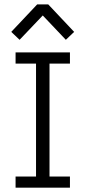

<svg xmlns="http://www.w3.org/2000/svg" viewBox="-20 -870 396 890"><path d="M52.2 0V-51.8H168.9L147 -29.8V-597.2L168.9 -575.2H52.2V-627H304.2V-575.2H187.5L209.5 -597.2V-29.8L187.5 -51.8H304.2V0ZM70.8 -685.5 32.2 -722.2 152.3 -849.6H203.6L323.7 -722.2L285.2 -685.5L178.2 -798.3Z"/></svg>

Font: Anaheim
Style: Regular
Weight: 400
Designer: Vernon Adams
Foundry: Vernon Adams
Version: Version 2.001